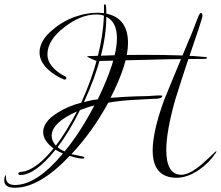

<svg xmlns="http://www.w3.org/2000/svg" viewBox="-167 -664 1038 903"><path d="M-97 219Q-147 219 -147 185Q-147 165 -139 159V169Q-139 206 -97 206Q6 206 129 58Q110 50 94 40Q-1 159 -72 159Q-81 159 -81 152Q-81 148 -73 145Q-68 145 -62 143.5Q-56 142 -48 141Q14 122 85 34Q36 -2 36 -43Q36 -92 104 -134Q153 -165 215 -181Q265 -291 291.5 -393.5Q318 -496 322 -590Q307 -596 286 -596Q214 -596 138 -538Q56 -476 56 -408Q56 -348 142 -303Q145 -302 145 -297Q145 -290 138 -290H134Q89 -309 58 -338Q19 -376 19 -417Q19 -474 82 -525Q132 -568 195 -588Q243 -604 292 -604Q300 -604 307.5 -603.5Q315 -603 322 -602V-637Q322 -644 328 -644Q333 -644 333 -600Q435 -579 435 -462Q435 -364 353 -204Q379 -206 421 -208.5Q463 -211 521 -212Q525 -212 534 -212.5Q543 -213 556 -214Q567 -215 575 -215Q583 -215 590 -215Q596 -215 596 -212Q596 -203 575 -200Q560 -199 540 -198.5Q520 -198 495 -196Q401 -192 342 -181Q269 -46 169 61Q175 62 188.5 65Q202 68 222 72Q230 74 230 77Q230 82 220 82Q200 82 161 69Q19 219 -97 219ZM664 172Q551 172 551 43Q551 -42 602 -186Q607 -200 637 -272Q667 -344 722 -477Q730 -494 740 -520Q750 -546 763 -580Q772 -603 778 -603Q785 -603 785 -590Q785 -587 784.5 -584Q784 -581 783 -578Q779 -564 767 -527.5Q755 -491 735 -433Q709 -358 690 -298.5Q671 -239 657 -195Q615 -45 615 41Q615 158 686 158Q715 158 756 129Q770 119 785.5 105.5Q801 92 819 75Q834 61 841.5 54Q849 47 849 47Q850 48 850.5 48Q851 48 851 48Q851 50 848 55Q815 103 769 135Q714 172 664 172ZM228 -184Q243 -188 259 -191.5Q275 -195 293 -197Q337 -288 360 -360Q383 -432 383 -484Q383 -561 333 -585Q333 -498 306.5 -397.5Q280 -297 228 -184ZM137 48Q175 2 210 -52.5Q245 -107 277 -168Q260 -164 243 -158.5Q226 -153 209 -146Q160 -46 104 28Q116 40 137 48ZM96 21Q122 -14 146.5 -54Q171 -94 195 -140Q76 -87 76 -25Q76 -1 96 21ZM293 -377Q293 -374 268 -385Q247 -394 242 -399L248 -400Q384 -406 510 -406Q608 -406 679.5 -403.5Q751 -401 798 -396Q807 -395 807 -392Q807 -387 790 -387Q643 -387 450 -381Q371 -379 332 -378Q293 -377 293 -377Z"/></svg>

Font: Ruthie
Style: Regular
Weight: 400
Designer: Robert E. Leuschke
Foundry: Robert E. Leuschke
Version: Version 1.012